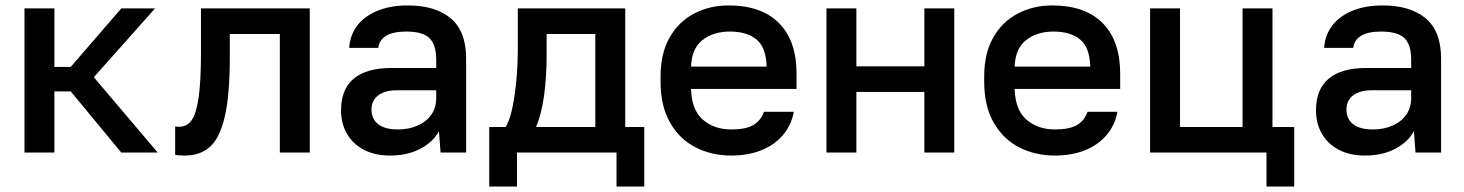

<svg xmlns="http://www.w3.org/2000/svg" viewBox="-20 -561 5384 706"><path d="M70 -530H180V-315H240L426 -530H550L325 -277L560 0H426L240 -225H180V0H70Z M624 8V-96Q627 -95 639 -95Q668 -95 685 -119.5Q702 -144 710.5 -203.5Q719 -263 719 -370V-530H1119V0H1009V-436H825V-350Q825 -211 806.5 -132Q788 -53 752 -21Q716 11 659 11Q635 11 624 8Z M1234 -155Q1234 -233 1281 -272Q1328 -311 1419 -311H1584V-340Q1584 -380 1572.5 -402.5Q1561 -425 1537 -435Q1513 -445 1474 -445Q1379 -445 1371 -385H1264Q1267 -431 1293 -466Q1319 -501 1367 -521Q1415 -541 1479 -541Q1581 -541 1637.5 -493.5Q1694 -446 1694 -346V0H1600L1594 -79Q1574 -40 1526.5 -14.5Q1479 11 1414 11Q1358 11 1317.5 -10.5Q1277 -32 1255.5 -69.5Q1234 -107 1234 -155ZM1584 -200V-229H1439Q1396 -229 1371 -210.5Q1346 -192 1346 -158Q1346 -124 1370.5 -104.5Q1395 -85 1444 -85Q1482 -85 1514 -98.5Q1546 -112 1565 -138Q1584 -164 1584 -200Z M1779 -94H1839Q1859 -124 1871.5 -206Q1884 -288 1884 -380V-530H2279V-94H2349V125H2247V0H1881V125H1779ZM2169 -94V-436H1990V-360Q1990 -278 1980.5 -209Q1971 -140 1951 -94Z M2409 -260V-280Q2409 -365 2442.5 -423.5Q2476 -482 2533 -511.5Q2590 -541 2659 -541Q2780 -541 2844.5 -476Q2909 -411 2909 -290V-234H2521Q2523 -157 2564.5 -121Q2606 -85 2669 -85Q2723 -85 2750.5 -101.5Q2778 -118 2789 -150H2899Q2889 -98 2857 -62Q2825 -26 2777 -7.5Q2729 11 2669 11Q2597 11 2538 -19Q2479 -49 2444 -110Q2409 -171 2409 -260ZM2521 -316H2799Q2797 -387 2761.5 -416Q2726 -445 2664 -445Q2603 -445 2563 -413.5Q2523 -382 2521 -316Z M3019 -530H3129V-317H3379V-530H3489V0H3379V-223H3129V0H3019Z M3599 -260V-280Q3599 -365 3632.5 -423.5Q3666 -482 3723 -511.5Q3780 -541 3849 -541Q3970 -541 4034.5 -476Q4099 -411 4099 -290V-234H3711Q3713 -157 3754.5 -121Q3796 -85 3859 -85Q3913 -85 3940.5 -101.5Q3968 -118 3979 -150H4089Q4079 -98 4047 -62Q4015 -26 3967 -7.5Q3919 11 3859 11Q3787 11 3728 -19Q3669 -49 3634 -110Q3599 -171 3599 -260ZM3711 -316H3989Q3987 -387 3951.5 -416Q3916 -445 3854 -445Q3793 -445 3753 -413.5Q3713 -382 3711 -316Z M4637 0H4209V-530H4319V-94H4549V-530H4659V-94H4739V125H4637Z M4819 -155Q4819 -233 4866 -272Q4913 -311 5004 -311H5169V-340Q5169 -380 5157.5 -402.5Q5146 -425 5122 -435Q5098 -445 5059 -445Q4964 -445 4956 -385H4849Q4852 -431 4878 -466Q4904 -501 4952 -521Q5000 -541 5064 -541Q5166 -541 5222.5 -493.5Q5279 -446 5279 -346V0H5185L5179 -79Q5159 -40 5111.5 -14.5Q5064 11 4999 11Q4943 11 4902.5 -10.5Q4862 -32 4840.5 -69.5Q4819 -107 4819 -155ZM5169 -200V-229H5024Q4981 -229 4956 -210.5Q4931 -192 4931 -158Q4931 -124 4955.5 -104.5Q4980 -85 5029 -85Q5067 -85 5099 -98.5Q5131 -112 5150 -138Q5169 -164 5169 -200Z"/></svg>

Font: .
Style: 
Weight: 500
Designer: A.Korolkova, Vitaly Kuzmin
Foundry: ParaType Ltd
Version: Version 1.000; Glyphs 3.2, build 3192.0